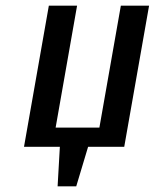

<svg xmlns="http://www.w3.org/2000/svg" viewBox="-20 -520 548 680"><path d="M184 140 192 0H65L153 -500H253L177 -68H332L408 -500H508L420 0H292L250 140Z"/></svg>

Font: Cuprum Medium
Style: Italic
Weight: 500
Italic angle: -10°
Version: Version 3.000